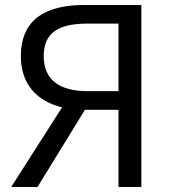

<svg xmlns="http://www.w3.org/2000/svg" viewBox="-20 -753 689 773"><path d="M457 -386H333C219 -386 156 -432 156 -527C156 -624 219 -658 333 -658H457ZM320 -733C171 -733 64 -680 64 -527C64 -410 133 -344 230 -321L25 0H131L322 -311H457V0H549V-733Z"/></svg>

Font: Noto Sans CJK JP Regular
Style: Regular
Weight: 400
Designer: Ryoko NISHIZUKA (kana & ideographs); Paul D. Hunt (Latin, Greek & Cyrillic); Wenlong ZHANG (bopomofo); Sandoll Communica
Foundry: Adobe Systems Incorporated
Version: Version 1.001;PS 1.001;hotconv 1.0.78;makeotf.lib2.5.61930